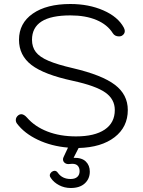

<svg xmlns="http://www.w3.org/2000/svg" viewBox="-20 -730 717 960"><path d="M372 12 348 59Q389 58 409 77.5Q429 97 429 128Q429 164 404 187Q379 210 334 210Q302 210 275.5 196Q249 182 235 161Q229 154 229 146Q229 138 239 129Q247 124 253 124Q263 124 270 135Q292 165 333 165Q355 165 366.5 154.5Q378 144 378 126Q378 109 369 99Q360 89 341 89Q333 89 328 90Q314 92 304.5 85Q295 78 295 67Q295 61 298 55L320 8Q237 1 169.5 -31Q102 -63 65 -112Q59 -120 59 -130Q59 -144 72 -154Q79 -159 86 -159Q100 -159 115 -142Q154 -97 217 -72.5Q280 -48 360 -48Q453 -48 503.5 -82Q554 -116 554 -180Q554 -234 506.5 -267.5Q459 -301 344 -326Q200 -357 137.5 -405Q75 -453 75 -531Q75 -614 144 -662Q213 -710 332 -710Q424 -710 497 -678Q570 -646 599 -592Q604 -582 604 -575Q604 -560 589 -551Q583 -548 575 -548Q554 -548 544 -564Q517 -607 462.5 -630Q408 -653 332 -653Q235 -653 187.5 -622.5Q140 -592 140 -531Q140 -495 159 -470Q178 -445 222.5 -426Q267 -407 345 -389Q490 -355 554.5 -306Q619 -257 619 -180Q619 -95 553 -44Q487 7 373 10Z"/></svg>

Font: Kodchasan Light
Style: Regular
Weight: 300
Version: Version 1.000; ttfautohint (v1.6)